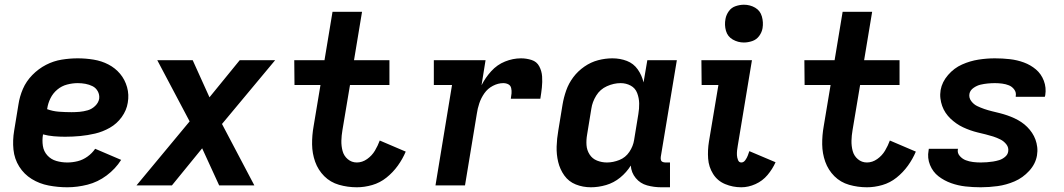

<svg xmlns="http://www.w3.org/2000/svg" viewBox="-20 -785 4504 813"><path d="M265 8Q307 8 350.5 -3Q394 -14 431.5 -42Q469 -70 493 -108L383 -155Q370 -136 350.5 -122Q331 -108 309 -102.5Q287 -97 265 -97Q241 -97 218.5 -103.5Q196 -110 180.5 -127Q165 -144 161.5 -167.5Q158 -191 162 -215V-216Q184 -210 208 -208Q232 -206 255 -206H256Q288 -206 319.5 -209Q351 -212 383 -219.5Q415 -227 445 -244Q475 -261 495.5 -289.5Q516 -318 521 -350Q527 -384 518 -416Q509 -448 488.5 -472.5Q468 -497 439 -512Q410 -527 376.5 -532.5Q343 -538 309 -538Q276 -538 241.5 -532.5Q207 -527 175 -510.5Q143 -494 117 -467.5Q91 -441 77 -408.5Q63 -376 58 -342L40 -232Q33 -191 37 -151.5Q41 -112 61.5 -79.5Q82 -47 114.5 -27Q147 -7 186 0.5Q225 8 265 8ZM283 -310Q256 -310 229.5 -312Q203 -314 179 -323L180 -325Q183 -347 193.5 -368.5Q204 -390 222.5 -405.5Q241 -421 264 -427Q287 -433 309 -433Q326 -433 342 -430Q358 -427 372 -420Q386 -413 394 -398.5Q402 -384 400 -367Q397 -350 383 -336.5Q369 -323 351.5 -318Q334 -313 317 -311.5Q300 -310 283 -310Z M558 0H708L836 -157L908 0H1057L920 -260L1145 -530H995L867 -373L796 -530H646L783 -271Z M1491 8Q1523 8 1556 -1.5Q1589 -11 1616.5 -33Q1644 -55 1664.5 -83.5Q1685 -112 1698 -143L1588 -190Q1580 -168 1567.5 -147Q1555 -126 1534.5 -111.5Q1514 -97 1491 -97Q1469 -97 1452.5 -111Q1436 -125 1430.5 -146Q1425 -167 1425.5 -189Q1426 -211 1430 -234L1462 -425H1629V-530H1479L1513 -735H1388L1354 -530H1226L1227 -425H1337L1308 -251Q1301 -212 1301.5 -173.5Q1302 -135 1314.5 -100Q1327 -65 1353 -39Q1379 -13 1415.5 -2.5Q1452 8 1491 8Z M1824 0H1949L1999 -303Q2002 -325 2009.5 -347.5Q2017 -370 2031 -390Q2045 -410 2067 -421.5Q2089 -433 2111 -433Q2123 -433 2132.5 -428Q2142 -423 2144.5 -412Q2147 -401 2146 -389.5Q2145 -378 2143 -367H2268Q2272 -391 2274.5 -414.5Q2277 -438 2275.5 -461Q2274 -484 2263.5 -504Q2253 -524 2231 -531Q2209 -538 2186 -538Q2152 -538 2118.5 -524.5Q2085 -511 2060 -483.5Q2035 -456 2019 -424L2036 -530H1817V-425H1894Z M2482 8Q2514 8 2546.5 -1.5Q2579 -11 2606 -33Q2633 -55 2651 -84Q2653 -54 2672 -31Q2691 -8 2720 0Q2749 8 2780 8H2817V-97H2798Q2791 -97 2785.5 -99.5Q2780 -102 2778.5 -108Q2777 -114 2778 -121L2846 -530H2721L2705 -436Q2698 -466 2680.5 -491Q2663 -516 2634.5 -527Q2606 -538 2573 -538Q2543 -538 2512.5 -530Q2482 -522 2454.5 -503Q2427 -484 2407.5 -458Q2388 -432 2377.5 -402Q2367 -372 2362 -342L2344 -232Q2338 -198 2337 -164.5Q2336 -131 2343.5 -99.5Q2351 -68 2369.5 -42Q2388 -16 2418 -4Q2448 8 2482 8ZM2550 -97Q2528 -97 2508 -105Q2488 -113 2476.5 -131Q2465 -149 2463.5 -170.5Q2462 -192 2466 -215L2484 -325Q2488 -353 2504.5 -380Q2521 -407 2550 -420Q2579 -433 2608 -433Q2631 -433 2650.5 -422.5Q2670 -412 2678 -391Q2686 -370 2686.5 -347.5Q2687 -325 2683 -302L2665 -192Q2661 -166 2645 -142Q2629 -118 2602.5 -107.5Q2576 -97 2550 -97Z M3119 8Q3149 8 3179 -5.5Q3209 -19 3230 -44Q3251 -69 3264 -98L3153 -145Q3150 -136 3146.5 -126.5Q3143 -117 3136 -107Q3129 -97 3119 -97Q3109 -97 3105 -107.5Q3101 -118 3100.5 -127.5Q3100 -137 3101 -147.5Q3102 -158 3104 -168L3164 -530H2950L2951 -425H3022L2982 -186Q2976 -149 2978.5 -113.5Q2981 -78 2999.5 -48.5Q3018 -19 3050.5 -5.5Q3083 8 3119 8ZM3130 -605Q3147 -605 3165 -611Q3183 -617 3194.5 -632.5Q3206 -648 3209 -666Q3213 -691 3206 -715.5Q3199 -740 3177.5 -752.5Q3156 -765 3130 -765Q3113 -765 3095 -759Q3077 -753 3066 -737.5Q3055 -722 3052 -705Q3047 -679 3054 -654.5Q3061 -630 3083 -617.5Q3105 -605 3130 -605Z M3651 8Q3683 8 3716 -1.5Q3749 -11 3776.5 -33Q3804 -55 3824.5 -83.5Q3845 -112 3858 -143L3748 -190Q3740 -168 3727.5 -147Q3715 -126 3694.5 -111.5Q3674 -97 3651 -97Q3629 -97 3612.5 -111Q3596 -125 3590.5 -146Q3585 -167 3585.5 -189Q3586 -211 3590 -234L3622 -425H3789V-530H3639L3673 -735H3548L3514 -530H3386L3387 -425H3497L3468 -251Q3461 -212 3461.5 -173.5Q3462 -135 3474.5 -100Q3487 -65 3513 -39Q3539 -13 3575.5 -2.5Q3612 8 3651 8Z M4133 8Q4168 8 4204.5 3Q4241 -2 4276 -17Q4311 -32 4338 -61.5Q4365 -91 4371 -127Q4374 -145 4372 -162Q4370 -179 4364.5 -194Q4359 -209 4350 -222.5Q4341 -236 4329.5 -247.5Q4318 -259 4304.5 -268Q4291 -277 4276 -284Q4261 -291 4245 -296.5Q4229 -302 4213 -306Q4197 -310 4180.5 -314Q4164 -318 4148 -323.5Q4132 -329 4117.5 -336Q4103 -343 4092.5 -357Q4082 -371 4085 -388Q4088 -403 4102.5 -413Q4117 -423 4132 -426.5Q4147 -430 4162.5 -431.5Q4178 -433 4193 -433Q4208 -433 4223.5 -431Q4239 -429 4252.5 -423.5Q4266 -418 4275 -405.5Q4284 -393 4281 -378V-375H4404Q4405 -379 4406 -382Q4411 -414 4400 -443Q4389 -472 4366.5 -491Q4344 -510 4315.5 -520.5Q4287 -531 4256 -534.5Q4225 -538 4193 -538Q4158 -538 4123 -532.5Q4088 -527 4054 -512Q4020 -497 3994.5 -467.5Q3969 -438 3963 -404Q3960 -386 3962 -369Q3964 -352 3969.5 -336.5Q3975 -321 3984 -307.5Q3993 -294 4004.5 -283Q4016 -272 4029.5 -262.5Q4043 -253 4058 -246Q4073 -239 4088.5 -233.5Q4104 -228 4120.5 -224Q4137 -220 4153.5 -216Q4170 -212 4185.5 -207Q4201 -202 4216 -194.5Q4231 -187 4241.5 -173.5Q4252 -160 4249 -143Q4247 -130 4235.5 -120.5Q4224 -111 4211 -107Q4198 -103 4185 -101Q4172 -99 4159 -98Q4146 -97 4133 -97Q4116 -97 4100 -99Q4084 -101 4069.5 -106.5Q4055 -112 4044 -124.5Q4033 -137 4036 -153Q4036 -154 4037 -155H3913Q3912 -152 3912 -148Q3906 -116 3918 -86.5Q3930 -57 3954 -38.5Q3978 -20 4007.5 -9.5Q4037 1 4068.5 4.5Q4100 8 4133 8Z"/></svg>

Font: Iosevka Sparkle
Style: Bold Italic
Weight: 700
Italic angle: -9°
Designer: Belleve Invis
Foundry: Belleve Invis
Version: Version 4.5.0; ttfautohint (v1.8.3)